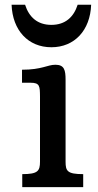

<svg xmlns="http://www.w3.org/2000/svg" viewBox="-20 -772 405 792"><path d="M71.8 0H323.2V-53.7C257.8 -53.7 250.5 -66.4 250.5 -105V-442.4C250.5 -482.4 245.6 -504.9 208.5 -504.9C175.3 -504.9 153.3 -484.4 70.8 -484.4V-430.7H106C144.5 -430.7 144.5 -416.5 145 -374V-105C145 -66.4 135.7 -53.7 71.8 -53.7ZM191.9 -577.1C287.6 -577.1 352.1 -647 356 -752.4H300.3C284.2 -702.1 250 -669.4 191.9 -669.4C133.8 -669.4 99.6 -702.1 83.5 -752.4H27.8C31.7 -647 96.2 -577.1 191.9 -577.1Z"/></svg>

Font: Arbutus Slab
Style: Regular
Weight: 400
Designer: Karolina Lach
Foundry: Karolina Lach
Version: Version 1.001